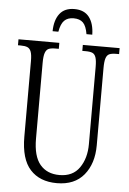

<svg xmlns="http://www.w3.org/2000/svg" viewBox="-60 -939 667 993"><g transform="rotate(5 273.5 -442.5)"><path d="M85 -215V-607Q85 -640 79 -656Q73 -672 60.5 -677.5Q48 -683 25 -683H11V-714H223V-683H206Q182 -683 170 -677.5Q158 -672 152 -655Q146 -638 146 -603V-210Q146 -119 182 -76Q218 -33 283 -33Q352 -33 386.5 -82.5Q421 -132 421 -205V-606Q421 -639 415.5 -655.5Q410 -672 398 -677.5Q386 -683 362 -683H345V-714H536V-683H522Q498 -683 485.5 -677.5Q473 -672 467.5 -655Q462 -638 462 -604V-203Q462 -108 413.5 -49Q365 10 273 10Q184 10 134.5 -44.5Q85 -99 85 -215ZM286 -895Q337 -895 362.5 -862Q388 -829 389 -771H359Q352 -813 335 -830Q318 -847 286 -847Q255 -847 237.5 -829.5Q220 -812 213 -771H183Q184 -829 209.5 -862Q235 -895 286 -895Z"/></g></svg>

Font: Noto Serif CondLight
Style: Regular
Weight: 300
Width: 3
Designer: Monotype Design Team
Foundry: Monotype Imaging Inc.
Version: Version 1.001